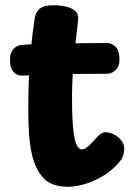

<svg xmlns="http://www.w3.org/2000/svg" viewBox="-20 -706 521 734"><path d="M112.6 -635.9Q116.1 -659 131.7 -672.5Q147.3 -686 184.8 -686Q210 -686 232.8 -680.7Q255.6 -675.4 268.8 -662.9Q282 -650.4 278.4 -627.1Q272 -574.8 266.1 -519.3Q260.2 -463.8 257.2 -405.4Q254.2 -347 255.8 -285Q257.6 -220.7 263.1 -188.4Q268.6 -156.1 276.6 -145.4Q284.6 -134.8 292.9 -134.8Q301.9 -134.8 313.2 -143.6Q324.4 -152.3 334.8 -163.7Q345.2 -175.1 351.2 -182.1Q357.2 -189.1 365.5 -194.7Q373.8 -200.3 385.4 -200.3Q399.8 -200.3 416 -192Q432.2 -183.7 443.7 -169.4Q455.1 -155.1 455.1 -136.1Q455.1 -129.1 451.2 -112.6Q447.3 -96 423 -72Q396 -45.2 363.2 -27.2Q330.3 -9.2 298.4 -0.6Q266.4 8 240.6 8Q176.7 8 146.1 -25.2Q115.4 -58.3 102.1 -115.4Q92.8 -159.4 90.4 -201.2Q88.1 -243 88.1 -288Q88.1 -349 90.3 -405.8Q92.6 -462.6 98.2 -519.5Q103.8 -576.4 112.6 -635.9ZM64.4 -417Q45.4 -416 31.8 -430.8Q18.2 -445.7 18.2 -476.1Q18.2 -504.8 31.8 -519.1Q45.4 -533.4 64.4 -534.4Q90.4 -536.4 129.1 -537.9Q167.7 -539.4 212.3 -539.9Q256.9 -540.4 303 -540.9Q349.1 -541.4 390.1 -541.4Q407.1 -541.4 421.8 -527.1Q436.6 -512.8 436.8 -479Q436.8 -450.9 421.4 -437.4Q406.1 -424 390.1 -424Q348.1 -424 307.6 -423.5Q267.1 -423 227.3 -422.5Q187.4 -422 146.9 -420.5Q106.4 -419 64.4 -417Z"/></svg>

Font: Playpen Sans
Style: Regular
Weight: 400
Designer: Laura Meseguer, Veronika Burian, José Scaglione, Kostas Bartsokas, Vera Evstafieva, Tom Grace, Yorlmar Campos
Foundry: TypeTogether
Version: Version 2.000